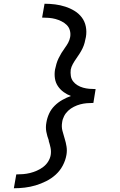

<svg xmlns="http://www.w3.org/2000/svg" viewBox="-20 -853 640 1026"><path d="M54 153 67 79Q85 79 103.5 77.5Q122 76 140.5 71.5Q159 67 177 59Q195 51 211 39Q227 27 237.5 10Q248 -7 251 -25Q254 -45 250 -64Q246 -83 240 -101L241 -102Q232 -125 227.5 -149Q223 -173 228 -199Q232 -223 242.5 -246Q253 -269 271.5 -287.5Q290 -306 313 -319Q336 -332 359 -340Q338 -348 320 -361Q302 -374 289.5 -392.5Q277 -411 273.5 -434Q270 -457 274 -481Q277 -496 281.5 -511.5Q286 -527 293 -541.5Q300 -556 308.5 -570Q317 -584 327 -597.5Q337 -611 344.5 -625Q352 -639 355 -655Q358 -673 353.5 -690Q349 -707 337 -719Q325 -731 309 -739Q293 -747 276.5 -751.5Q260 -756 241.5 -757.5Q223 -759 205 -759L218 -833Q247 -833 274.5 -829.5Q302 -826 328.5 -817.5Q355 -809 378 -795Q401 -781 417 -760Q433 -739 438.5 -711.5Q444 -684 439 -655Q436 -639 432 -624Q428 -609 421 -594.5Q414 -580 405 -566Q396 -552 386.5 -538.5Q377 -525 369 -510.5Q361 -496 358 -481Q356 -464 358.5 -447.5Q361 -431 370.5 -418.5Q380 -406 394 -397.5Q408 -389 424 -384.5Q440 -380 457 -378.5Q474 -377 491 -377L479 -303Q462 -303 444 -301.5Q426 -300 409 -295.5Q392 -291 375 -282.5Q358 -274 344.5 -261.5Q331 -249 322.5 -232.5Q314 -216 312 -199Q308 -176 313.5 -154.5Q319 -133 325.5 -112.5Q332 -92 335.5 -70Q339 -48 335 -25Q330 4 315.5 31.5Q301 59 278 80Q255 101 227 115Q199 129 170.5 137.5Q142 146 112.5 149.5Q83 153 54 153Z"/></svg>

Font: Iosevka Etoile
Style: Italic
Weight: 400
Italic angle: -9°
Designer: Belleve Invis
Foundry: Belleve Invis
Version: Version 22.1.2; ttfautohint (v1.8.4)